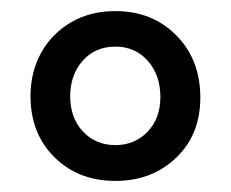

<svg xmlns="http://www.w3.org/2000/svg" viewBox="-20 -736 416 346"><path d="M188 -716Q254.5 -716 297.8 -672.2Q341 -628.5 341 -560Q341 -493.5 297.5 -451.8Q254 -410 188 -410Q121 -410 78 -452.8Q35 -495.5 35 -562.5Q35 -606.5 54.2 -641Q73.5 -675.5 108 -695.8Q142.5 -716 188 -716ZM188 -652Q151.5 -652 129 -626.5Q106.5 -601 106.5 -562.5Q106.5 -523.5 129.5 -499Q152.5 -474.5 188 -474.5Q222.5 -474.5 245.8 -498.5Q269 -522.5 269 -561Q269 -601 246.2 -626.5Q223.5 -652 188 -652Z"/></svg>

Font: Fraunces 72pt SuperSoft SemiBold
Style: Regular
Weight: 600
Version: Version 1.000;[b76b70a41]